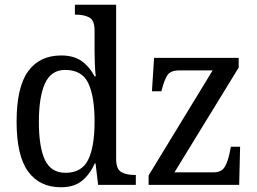

<svg xmlns="http://www.w3.org/2000/svg" viewBox="-20 -780 1083 810"><path d="M237 10Q147 10 98.5 -56.5Q50 -123 50 -267Q50 -412 98.5 -479Q147 -546 238 -546Q292 -546 325.5 -521.5Q359 -497 379 -458H384Q381 -482 380 -511.5Q379 -541 379 -566V-650Q379 -695 356.5 -706.5Q334 -718 304 -718H296V-760H470V-110Q470 -66 492 -54Q514 -42 545 -42H553V0H394L383 -91H380Q359 -44 325.5 -17Q292 10 237 10ZM256 -51Q325 -51 352 -106Q379 -161 379 -267Q379 -373 352.5 -429Q326 -485 255 -485Q196 -485 170 -428.5Q144 -372 144 -266Q144 -158 170 -104.5Q196 -51 256 -51ZM607 0V-40L877 -483H737Q699 -483 686 -462.5Q673 -442 663 -403L661 -395H621L630 -536H987V-495L716 -53H881Q915 -53 928.5 -76.5Q942 -100 949 -136L954 -161H993L989 0Z"/></svg>

Font: Noto Serif SemiCondensed
Style: Regular
Weight: 400
Width: 4
Designer: Monotype Design Team
Foundry: Monotype Imaging Inc.
Version: Version 2.013